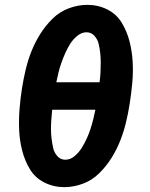

<svg xmlns="http://www.w3.org/2000/svg" viewBox="-20 -763 616 791"><path d="M245 8Q283 8 321 -6Q359 -20 388.5 -49Q418 -78 439.5 -112.5Q461 -147 475.5 -184Q490 -221 499 -258.5Q508 -296 514 -334Q521 -378 525 -422Q529 -466 526.5 -509Q524 -552 513.5 -593Q503 -634 481.5 -669.5Q460 -705 422 -724Q384 -743 340 -743Q302 -743 264 -729Q226 -715 196.5 -686Q167 -657 145.5 -622.5Q124 -588 109.5 -551.5Q95 -515 86 -477Q77 -439 71 -402Q64 -358 60.5 -313.5Q57 -269 59 -226Q61 -183 71.5 -142Q82 -101 103.5 -65.5Q125 -30 163 -11Q201 8 245 8ZM249 -105Q229 -105 216 -120Q203 -135 199 -153.5Q195 -172 192.5 -191.5Q190 -211 190 -231Q190 -251 191.5 -271Q193 -291 195 -311H373Q369 -291 364 -271Q359 -251 352.5 -231Q346 -211 337 -191.5Q328 -172 316.5 -153.5Q305 -135 287.5 -120Q270 -105 249 -105ZM212 -424Q216 -444 221 -464.5Q226 -485 233 -504.5Q240 -524 248.5 -543.5Q257 -563 268.5 -581.5Q280 -600 298 -615Q316 -630 336 -630Q356 -630 369 -615.5Q382 -601 386.5 -582Q391 -563 393 -543.5Q395 -524 395 -504Q395 -484 394 -464Q393 -444 390 -424Z"/></svg>

Font: Iosevka Sparkle Extrabold
Style: Italic
Weight: 800
Italic angle: -9°
Designer: Belleve Invis
Foundry: Belleve Invis
Version: Version 4.5.0; ttfautohint (v1.8.3)